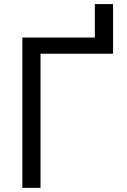

<svg xmlns="http://www.w3.org/2000/svg" viewBox="-20 -909 615 929"><path d="M88.1 -727.3H438.9V-889.2H527V-649.1H176.1V0H88.1Z"/></svg>

Font: Interop
Style: Regular
Weight: 400
Designer: Rasmus Andersson, Google, Jang Haemin
Foundry: jhaemin
Version: Version 1.008